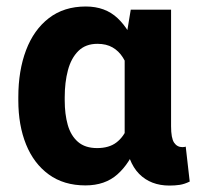

<svg xmlns="http://www.w3.org/2000/svg" viewBox="-20 -558 603 588"><path d="M36.1 -260.7Q36.1 -341.8 59.8 -404.3Q83.5 -466.8 129.6 -502.4Q175.8 -538.1 242.7 -538.1Q302.2 -538.1 340.1 -502.4Q377.9 -466.8 399.2 -405.3Q420.4 -343.8 429.2 -266.1V-249Q420.9 -175.3 399.4 -116.7Q377.9 -58.1 339.8 -24.2Q301.8 9.8 241.7 9.8Q175.3 9.8 129.4 -23.7Q83.5 -57.1 59.8 -115.7Q36.1 -174.3 36.1 -250.5ZM178.2 -250.5Q178.2 -208.5 187.5 -175.5Q196.8 -142.6 218.8 -123.5Q240.7 -104.5 277.3 -104.5Q314 -104.5 336.4 -121.6Q358.9 -138.7 370.8 -169.2Q382.8 -199.7 387.2 -239.3V-272.9Q384.3 -306.6 376.7 -334.2Q369.1 -361.8 356.4 -381.8Q343.8 -401.9 324.7 -412.8Q305.7 -423.8 278.3 -423.8Q242.2 -423.8 220 -401.9Q197.8 -379.9 188 -342.8Q178.2 -305.7 178.2 -260.7ZM503.9 -528.3V-171.4Q503.9 -134.8 513.2 -121.1Q522.5 -107.4 538.6 -107.4Q542 -107.4 544.7 -107.9Q547.4 -108.4 548.8 -108.9L561 -2Q544.9 5.9 530.5 8.1Q516.1 10.3 499 10.3Q441.4 10.3 406 -25.6Q370.6 -61.5 361.8 -139.2V-415.5L380.4 -528.3Z"/></svg>

Font: Heebo
Style: Bold
Weight: 700
Designer: Oded Ezer
Foundry: Ezer Type House
Version: Version 3.100